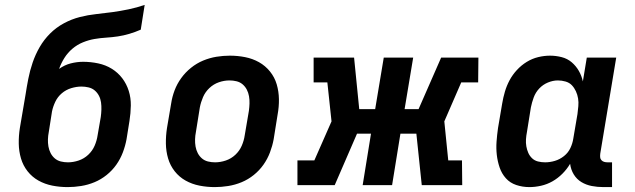

<svg xmlns="http://www.w3.org/2000/svg" viewBox="-20 -755 2590 783"><path d="M256 8Q224 8 193.5 2Q163 -4 137 -18.5Q111 -33 92.5 -56.5Q74 -80 65.5 -109Q57 -138 56.5 -169.5Q56 -201 61 -233L84 -368Q89 -401 95.5 -434Q102 -467 113 -499.5Q124 -532 141.5 -562.5Q159 -593 184 -618Q209 -643 240.5 -660Q272 -677 305.5 -685.5Q339 -694 372 -697.5Q405 -701 438 -705.5Q471 -710 504.5 -717Q538 -724 570 -735L554 -634Q531 -624 507.5 -617Q484 -610 460.5 -606.5Q437 -603 413 -601.5Q389 -600 365.5 -596Q342 -592 318.5 -582.5Q295 -573 275.5 -556.5Q256 -540 242.5 -518.5Q229 -497 221 -474Q243 -490 268.5 -496.5Q294 -503 319 -503Q350 -503 380.5 -496.5Q411 -490 436 -474.5Q461 -459 478.5 -436Q496 -413 505 -384.5Q514 -356 513.5 -324.5Q513 -293 508 -262L496 -187Q491 -160 481 -133.5Q471 -107 454.5 -83.5Q438 -60 415 -41.5Q392 -23 365.5 -12Q339 -1 311 3.5Q283 8 256 8ZM257 -93Q279 -93 301 -100.5Q323 -108 340 -124Q357 -140 366 -161Q375 -182 378 -203L391 -278Q393 -293 393.5 -308Q394 -323 392 -337.5Q390 -352 383.5 -364.5Q377 -377 366.5 -386Q356 -395 341.5 -398.5Q327 -402 312 -402Q292 -402 270.5 -395.5Q249 -389 232 -374.5Q215 -360 205.5 -340Q196 -320 192 -300L179 -217Q176 -202 175.5 -187Q175 -172 177.5 -157.5Q180 -143 186.5 -130.5Q193 -118 203.5 -109Q214 -100 228 -96.5Q242 -93 257 -93Z M856 8Q824 8 793.5 2Q763 -4 737 -18.5Q711 -33 692.5 -56.5Q674 -80 665.5 -109Q657 -138 656.5 -169.5Q656 -201 661 -233L678 -333Q682 -360 692 -386.5Q702 -413 719 -436.5Q736 -460 759 -478.5Q782 -497 808.5 -508Q835 -519 862.5 -523.5Q890 -528 917 -528Q949 -528 979.5 -522Q1010 -516 1036 -501.5Q1062 -487 1081 -463.5Q1100 -440 1108.5 -411Q1117 -382 1117.5 -350.5Q1118 -319 1112 -287L1096 -187Q1091 -160 1081 -133.5Q1071 -107 1054.5 -83.5Q1038 -60 1015 -41.5Q992 -23 965.5 -12Q939 -1 911 3.5Q883 8 856 8ZM857 -93Q879 -93 901 -100.5Q923 -108 940 -124Q957 -140 966 -161Q975 -182 978 -203L995 -303Q997 -318 997.5 -333Q998 -348 995.5 -362.5Q993 -377 986.5 -389.5Q980 -402 969.5 -411Q959 -420 945 -423.5Q931 -427 916 -427Q894 -427 872.5 -419.5Q851 -412 834 -396Q817 -380 808 -359Q799 -338 795 -317L779 -217Q776 -202 775.5 -187Q775 -172 777.5 -157.5Q780 -143 786.5 -130.5Q793 -118 803.5 -109Q814 -100 828 -96.5Q842 -93 857 -93Z M1193 0V-101H1262L1332 -260L1315 -419H1259V-520H1424L1445 -310H1510L1545 -520H1665L1630 -310H1687L1779 -520H1931L1930 -419H1861L1792 -260L1808 -101H1864L1865 0H1700L1678 -210H1613L1579 0H1459L1493 -210H1436L1345 0Z M2139 8Q2111 8 2085.5 -0.5Q2060 -9 2043 -28Q2026 -47 2017.5 -72Q2009 -97 2006 -123.5Q2003 -150 2005 -177.5Q2007 -205 2011 -233L2028 -333Q2032 -357 2039 -381Q2046 -405 2058 -427.5Q2070 -450 2088 -469.5Q2106 -489 2128 -502.5Q2150 -516 2174.5 -522Q2199 -528 2223 -528Q2247 -528 2270.5 -522Q2294 -516 2311.5 -501Q2329 -486 2340.5 -466Q2352 -446 2357 -423L2373 -520H2493L2428 -129Q2427 -121 2427.5 -114Q2428 -107 2432.5 -102Q2437 -97 2443.5 -95Q2450 -93 2458 -93H2476V8H2441Q2416 8 2393 3.5Q2370 -1 2351 -12.5Q2332 -24 2320 -43.5Q2308 -63 2305 -87Q2292 -65 2273.5 -46.5Q2255 -28 2233 -15.5Q2211 -3 2186.5 2.5Q2162 8 2139 8ZM2203 -93Q2223 -93 2243 -99Q2263 -105 2280 -118.5Q2297 -132 2306 -151Q2315 -170 2318 -190L2335 -290Q2337 -306 2338.5 -322Q2340 -338 2337.5 -353.5Q2335 -369 2328.5 -383Q2322 -397 2312 -407.5Q2302 -418 2286.5 -422.5Q2271 -427 2255 -427Q2235 -427 2214.5 -418.5Q2194 -410 2179 -394Q2164 -378 2156.5 -357.5Q2149 -337 2145 -317L2129 -217Q2126 -202 2125 -187Q2124 -172 2126.5 -158Q2129 -144 2134.5 -131.5Q2140 -119 2150 -109.5Q2160 -100 2174 -96.5Q2188 -93 2203 -93Z"/></svg>

Font: Iosevka Etoile
Style: Bold Italic
Weight: 700
Italic angle: -9°
Designer: Belleve Invis
Foundry: Belleve Invis
Version: Version 28.1.0; ttfautohint (v1.8.4)